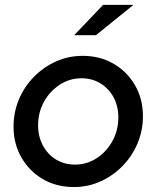

<svg xmlns="http://www.w3.org/2000/svg" viewBox="-20 -746 633 776"><path d="M278.7 10Q208.5 10 153.6 -21.8Q98.7 -53.7 66.7 -109.3Q34.7 -164.8 34.7 -234.2Q34.7 -292.3 56.5 -344.2Q78.3 -396 117.2 -435.5Q156 -475 206.5 -497.7Q257 -520.3 314 -520.3Q384 -520.3 438.8 -488.5Q493.7 -456.7 525.7 -401.5Q557.7 -346.4 557.7 -276Q557.7 -218.2 535.8 -166.4Q514 -114.7 475.2 -75Q436.3 -35.3 386 -12.7Q335.7 10 278.7 10ZM283 -80.7Q331 -80.7 370.9 -106.7Q410.8 -132.7 434.6 -176.3Q458.3 -219.8 458.3 -271Q458.3 -317 439 -352.8Q419.6 -388.5 385.8 -409.1Q352 -429.7 309.3 -429.7Q261.7 -429.7 221.7 -403.7Q181.7 -377.7 157.8 -334.7Q134 -291.7 134 -239.4Q134 -194.3 153.3 -158Q172.7 -121.7 206.6 -101.2Q240.5 -80.7 283 -80.7ZM279.7 -603.7 396.7 -726.3H519.3L367.7 -603.7Z"/></svg>

Font: Red Hat Display VF
Style: Italic
Weight: 300
Italic angle: -12°
Designer: Pentagram, MCKL
Foundry: Pentagram, MCKL
Version: Version 1.010